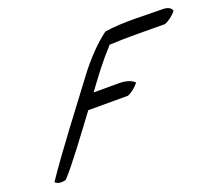

<svg xmlns="http://www.w3.org/2000/svg" viewBox="-105 -743 1055 917"><g transform="rotate(-20 422.5 -284.0)"><path d="M349 -422C244 -282 116 -116 31 10C37 20 57 27 85 19C136 -34 240 -177 300 -257H502C520 -264 545 -283 560 -303C547 -317 520 -328 482 -328H353C404 -398 445 -453 503 -516C597 -521 692 -518 785 -518C804 -525 830 -544 845 -564C843 -578 826 -589 799 -589C704 -589 600 -597 505 -582C451 -542 396 -484 349 -422Z"/></g></svg>

Font: Snowfall
Style: SuperObl
Weight: 400
Designer: Jasper
Foundry: Cannot Into Space Fonts
Version: Version 0.9